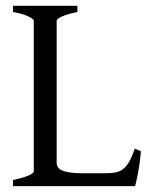

<svg xmlns="http://www.w3.org/2000/svg" viewBox="-20 -635 516 655"><path d="M460.9 -119.1Q457 -76.7 450.9 -45.4Q444.8 -14.2 440.9 0H24.4V-21Q57.6 -27.8 76.4 -35.9Q95.2 -43.9 95.2 -50.8V-564Q95.2 -569.8 77.4 -578.6Q59.6 -587.4 24.4 -594.2V-615.2H244.1V-594.2Q210.9 -587.4 192.1 -579.1Q173.3 -570.8 173.3 -564V-80.1Q173.3 -71.3 177.5 -64.7Q181.6 -58.1 191.9 -53.5Q202.1 -48.8 219.7 -46.4Q237.3 -43.9 264.2 -43.9H334Q356.4 -43.9 371.8 -46.4Q387.2 -48.8 398.9 -57.4Q410.6 -65.9 420.2 -82.5Q429.7 -99.1 439.9 -127.9Z"/></svg>

Font: Gentium Plus Afr
Style: Regular
Weight: 400
Designer: J. Victor Gaultney, Annie Olsen, Iska Routamaa, Becca Hirsbrunner
Foundry: SIL International
Version: Version 5.000